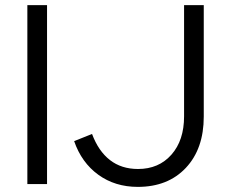

<svg xmlns="http://www.w3.org/2000/svg" viewBox="-20 -720 888 751"><path d="M87 0ZM87 0V-700H164V0ZM777 -264Q777 -138 707 -63.5Q637 11 519 11Q430 11 364.5 -36.5Q299 -84 270 -168L340 -196Q365 -129 410 -94Q455 -59 520 -59Q601 -59 650.5 -115Q700 -171 700 -265V-700H777Z"/></svg>

Font: Red Hat Text
Style: Regular
Weight: 400
Designer: Pentagram / MCKL
Foundry: Pentagram / MCKL
Version: Version 1.005; Red Hat Text